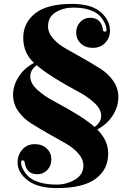

<svg xmlns="http://www.w3.org/2000/svg" viewBox="-20 -739 671 983"><path d="M348 -719Q447 -719 495 -677.5Q543 -636 543 -582Q543 -545 518.5 -519.5Q494 -494 455.5 -494Q417 -494 393.5 -516.5Q370 -539 370 -571.5Q370 -604 390.5 -626Q411 -648 441.5 -648Q472 -648 488 -631Q504 -614 507 -585Q509 -577 517 -577Q525 -577 525 -585.5Q525 -594 522.5 -604.5Q520 -615 510 -632.5Q500 -650 483.5 -664.5Q467 -679 435 -689.5Q403 -700 354 -700Q305 -700 265.5 -676.5Q226 -653 226 -604Q226 -571 252.5 -541Q279 -511 319 -489Q359 -467 406 -440Q453 -413 493 -388Q533 -363 559.5 -325.5Q586 -288 586 -241Q586 -194 558 -149Q530 -104 478 -76Q534 -20 534 46Q534 129 469.5 176.5Q405 224 271 224Q174 224 122 184.5Q70 145 70 92Q70 54 94.5 26.5Q119 -1 157.5 -1Q196 -1 219.5 21.5Q243 44 243 76.5Q243 109 222.5 131Q202 153 171.5 153Q141 153 125 136Q109 119 106 90Q104 82 96 82Q88 82 88 91Q88 100 90.5 110.5Q93 121 104 138.5Q115 156 132.5 170.5Q150 185 185 195.5Q220 206 270.5 206Q321 206 364 180.5Q407 155 407 109Q407 76 380.5 46Q354 16 314 -6Q274 -28 227 -55Q180 -82 140 -107Q100 -132 73.5 -169.5Q47 -207 47 -253.5Q47 -300 74.5 -344.5Q102 -389 154 -417Q99 -468 99 -545Q99 -622 160 -670.5Q221 -719 348 -719ZM168 -405Q135 -382 135 -347Q135 -312 171.5 -279Q208 -246 256 -221Q407 -141 464 -89Q498 -113 498 -146.5Q498 -180 463.5 -212Q429 -244 384 -268Q240 -345 179 -396Z"/></svg>

Font: Elsie Swash Caps Black
Style: Regular
Weight: 900
Designer: Alejandro Inler
Foundry: Alejandro Inler
Version: 1.003